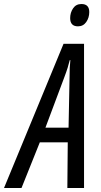

<svg xmlns="http://www.w3.org/2000/svg" viewBox="-84 -935 502 955"><path d="M360 -875Q360 -915 321 -915Q294 -915 279.5 -893.5Q265 -872 265 -845Q265 -804 304 -804Q330 -804 345 -825.5Q360 -847 360 -875ZM236 -551Q246 -577 252.5 -598Q259 -619 263 -636H266Q262 -604 262 -551L257 -300H142ZM23 0 114 -227H253L251 0H334V-717H232L-64 0Z"/></svg>

Font: Noto Sans Display Condensed
Style: Italic
Weight: 400
Width: 3
Designer: Monotype Design team
Foundry: Monotype Imaging Inc.
Version: 1.000